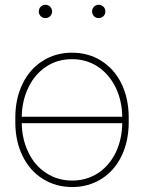

<svg xmlns="http://www.w3.org/2000/svg" viewBox="-20 -753 603 783"><path d="M42.5 -251C42.5 -251 42.5 -251 42.5 -251C43 -201.2 52.7 -156.2 72.3 -116.7C91.8 -76.7 119.1 -45.4 154.8 -23.4C189.9 -1.5 230 9.8 274.4 9.8C318.8 9.8 358.9 -1.5 394.5 -23.9C429.7 -46.4 457 -77.6 476.1 -117.7C495.1 -157.7 504.9 -203.1 504.9 -253.9C504.9 -253.9 504.9 -277.3 504.9 -277.3C504.9 -277.3 504.9 -277.3 504.9 -277.3C504.4 -327.6 494.6 -372.6 475.1 -412.6C455.1 -452.6 427.7 -483.4 392.6 -505.4C357.4 -527.3 317.9 -538.1 273.4 -538.1C273.4 -538.1 273.4 -538.1 273.4 -538.1C229 -538.1 189 -526.9 153.8 -504.4C118.2 -481.9 90.8 -450.7 71.8 -410.6C52.2 -370.1 42.5 -324.7 42.5 -274.4C42.5 -274.4 42.5 -251 42.5 -251ZM68.8 -276.9C69.3 -319.8 78.1 -359.4 95.7 -396C112.8 -432.1 137.2 -460.4 168 -481C198.7 -501.5 233.9 -511.7 273.4 -511.7C313 -511.7 348.1 -501.5 379.4 -481C410.2 -460 434.6 -431.6 452.1 -395.5C469.2 -359.4 478 -319.8 478.5 -276.9C478.5 -276.9 68.8 -276.9 68.8 -276.9C68.8 -276.9 68.8 -276.9 68.8 -276.9ZM274.4 -16.6C234.9 -16.6 199.2 -26.9 168.5 -47.4C137.2 -67.4 112.8 -95.7 95.7 -131.8C78.1 -168 69.3 -207.5 68.8 -250.5C68.8 -250.5 478.5 -250.5 478.5 -250.5C478.5 -250.5 478.5 -250.5 478.5 -250.5C478 -207 469.2 -167.5 452.1 -131.3C434.6 -95.2 410.2 -66.9 379.4 -46.9C348.6 -26.9 313.5 -16.6 274.4 -16.6C274.4 -16.6 274.4 -16.6 274.4 -16.6ZM138.2 -706.1C138.2 -698.7 140.6 -692.4 146 -687C151.4 -681.6 157.7 -679.2 165 -679.2C172.4 -679.2 179.2 -681.6 184.6 -687C189.9 -692.4 192.4 -698.7 192.4 -706.1C192.4 -713.4 189.9 -720.2 184.6 -725.6C179.2 -731 172.4 -733.4 165 -733.4C157.7 -733.4 151.4 -731 146 -725.6C140.6 -720.2 138.2 -713.4 138.2 -706.1C138.2 -706.1 138.2 -706.1 138.2 -706.1ZM355.5 -706.1C355.5 -698.7 357.9 -692.4 363.3 -687C368.7 -681.6 375 -679.2 382.3 -679.2C389.6 -679.2 396.5 -681.6 401.9 -687C407.2 -692.4 409.7 -698.7 409.7 -706.1C409.7 -713.4 407.2 -720.2 401.9 -725.6C396.5 -731 389.6 -733.4 382.3 -733.4C375 -733.4 368.7 -731 363.3 -725.6C357.9 -720.2 355.5 -713.4 355.5 -706.1C355.5 -706.1 355.5 -706.1 355.5 -706.1Z"/></svg>

Font: WOX
Style: Regular
Weight: 500
Designer: Google
Foundry: ""
Version: ""